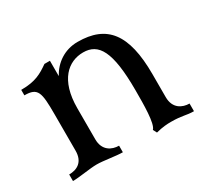

<svg xmlns="http://www.w3.org/2000/svg" viewBox="-104 -614 808 760"><g transform="rotate(-30 300.0 -234.0)"><path d="M426 -187C426 -123 426 -35 407 -17L416 0C447 -8 468 -9 485 -9C537 -9 550 0 585 0V-35C553 -35 516 -52 516 -104V-209C516 -394 455 -468 323 -468C262 -468 216 -434 191 -388V-458H166C130 -433 101 -415 35 -415V-390C96 -390 101 -366 101 -266V-99C101 -47 68 -30 32 -30V0C63 0 115 -10 146 -10C177 -10 229 0 260 0V-30C228 -30 191 -47 191 -99V-241C191 -370 253 -421 321 -421C391 -421 426 -366 426 -187Z"/></g></svg>

Font: Milonga
Style: Regular
Weight: 400
Designer: Pablo Impallari, Brenda Gallo, Rodrigo Fuenzalida
Foundry: Pablo Impallari, Brenda Gallo, Rodrigo Fuenzalida
Version: Version 1.000